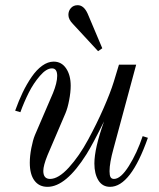

<svg xmlns="http://www.w3.org/2000/svg" viewBox="-20 -704 610 736"><path d="M526.9 -182.1 546.9 -175.8Q481 12.2 401.9 12.2Q372.6 12.2 357.2 -12.7Q341.8 -37.6 341.8 -77.1Q341.8 -135.3 378.9 -238.8Q335.4 -150.9 311.5 -112.8Q232.9 12.2 162.1 12.2Q129.9 12.2 112.1 -11.7Q94.2 -35.6 94.2 -80.1Q94.2 -106 100.1 -136.5Q106 -167 113.8 -186L183.1 -347.2Q199.2 -386.7 199.2 -413.1Q199.2 -441.9 179.2 -441.9Q157.7 -441.9 133.1 -413.3Q108.4 -384.8 90.3 -348.9Q72.3 -313 58.1 -273.9L38.1 -279.8Q51.8 -317.9 67.1 -349.9Q82.5 -381.8 101.3 -409.2Q120.1 -436.5 141.8 -452.1Q163.6 -467.8 186 -467.8Q215.8 -467.8 233.4 -441.9Q251 -416 251 -375Q251 -350.6 245.1 -320.1Q239.3 -289.6 231 -270L162.1 -108.9Q146 -69.3 146 -48.8Q146 -18.1 171.9 -18.1Q204.1 -18.1 243.9 -61.8Q283.7 -105.5 317.6 -168.2Q351.6 -231 377.4 -290Q403.3 -349.1 416 -390.1L436 -456.1H502L415 -133.8Q399.9 -79.6 399.9 -47.9Q399.9 -31.7 403.8 -24.9Q407.7 -18.1 417 -18.1Q442.9 -18.1 474.1 -67.9Q505.4 -117.7 526.9 -182.1ZM356 -507.8 259.8 -611.8Q242.2 -629.4 242.2 -647Q242.2 -662.6 252 -673.3Q261.7 -684.1 277.8 -684.1Q301.3 -684.1 315.9 -651.9L372.1 -519Z"/></svg>

Font: Flanker Steampunk
Style: Italic
Weight: 400
Italic angle: -12°
Designer: Alexey Kryukov, Leonardo Di Lena
Foundry: Alexey Kryukov, Leonardo Di Lena
Version: 1.210